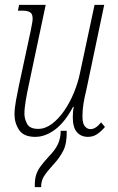

<svg xmlns="http://www.w3.org/2000/svg" viewBox="-20 -556 486 794"><path d="M126 10Q78 10 59 -18.5Q40 -47 40 -83Q40 -107 46 -140Q52 -173 58 -201L107 -429Q110 -445 112.5 -458Q115 -471 115 -479Q115 -499 104 -505.5Q93 -512 71 -512H54L59 -536H169L99 -205Q92 -173 86.5 -140.5Q81 -108 81 -85Q81 -65 92 -44Q103 -23 138 -23Q167 -23 194.5 -43.5Q222 -64 245.5 -98Q269 -132 286 -173.5Q303 -215 311 -255L371 -536H411L337 -184Q329 -152 325 -126Q321 -100 321 -75Q321 -45 331 -33.5Q341 -22 354 -22Q376 -22 398 -50L414 -31Q399 -13 382 -1.5Q365 10 344 10Q315 10 298 -9.5Q281 -29 281 -72Q281 -82 282 -94Q283 -106 285 -114H282Q248 -50 207.5 -20Q167 10 126 10ZM124 218Q123 188 129 168.5Q135 149 148 131.5Q161 114 182 91Q208 65 219.5 40Q231 15 231 -15H256Q257 37 241.5 67.5Q226 98 201 124Q173 155 161.5 173.5Q150 192 150 218Z"/></svg>

Font: Noto Serif ExtraCondensed ExtraLight
Style: Italic
Weight: 200
Width: 2
Italic angle: -12°
Designer: Monotype Design Team
Foundry: Monotype Imaging Inc.
Version: Version 2.014; ttfautohint (v1.8.4.7-5d5b)